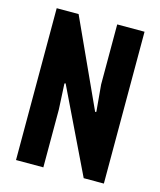

<svg xmlns="http://www.w3.org/2000/svg" viewBox="-107 -777 714 855"><g transform="rotate(15 250.5 -350.0)"><path d="M360 0 173 -387 168 -385 174 -267V0H48V-700H149L333 -298L338 -300L327 -423V-700H453V0Z"/></g></svg>

Font: Jockey One
Style: Regular
Weight: 400
Designer: TypeTogether
Foundry: TypeTogether
Version: Version 1.002